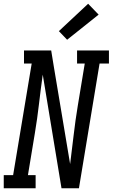

<svg xmlns="http://www.w3.org/2000/svg" viewBox="-46 -1004 601 1024"><path d="M-26 0V-70H24L123 -665H82V-735H227L241 -649L328 -129Q338 -207 347 -285Q356 -363 369 -441L406 -665H365V-735H535V-665H485L375 0H282L182 -606Q171 -528 162 -450Q153 -372 140 -294L103 -70H144V0ZM312 -792 268 -838 424 -984 480 -926Z"/></svg>

Font: Iosevka Curly Slab Oblique
Style: Regular
Weight: 400
Italic angle: -9°
Monospace: yes
Designer: Belleve Invis
Foundry: Belleve Invis
Version: Version 11.1.0; ttfautohint (v1.8.3)